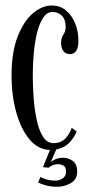

<svg xmlns="http://www.w3.org/2000/svg" viewBox="-20 -548 336 715"><path d="M193 147.5Q168 147.5 148.8 141.8Q129.5 136 122 131.5L130.5 111Q136 114.5 151.2 119.5Q166.5 124.5 185.5 124.5Q202.5 124.5 214.2 115.8Q226 107 226 91.5Q226 74.5 216.8 69Q207.5 63.5 196 63.5Q176.5 63.5 161 76.5L140 74.5L166 10.5Q121 9 89 -30Q57 -69 40 -131.5Q23 -194 23 -266Q23 -354.5 46 -412.5Q69 -470.5 103.2 -499Q137.5 -527.5 171.5 -527.5Q204 -527.5 226.2 -508.8Q248.5 -490 260.2 -460Q272 -430 272 -396.5Q272 -346.5 240.5 -346.5Q224.5 -346.5 216 -357.8Q207.5 -369 207.5 -388Q207.5 -407 216 -419Q224.5 -431 224.5 -448Q224.5 -475 210.5 -489.2Q196.5 -503.5 175.5 -503.5Q155 -503.5 140.8 -482Q126.5 -460.5 118 -425.8Q109.5 -391 105.8 -349.8Q102 -308.5 102 -269Q102 -228 105.2 -183.8Q108.5 -139.5 116.8 -101Q125 -62.5 140.2 -38.8Q155.5 -15 179 -15Q207.5 -15 224 -33Q240.5 -51 247 -72L265.5 -58.5Q257 -36.5 238.5 -17Q220 2.5 189.5 8.5L168.5 56.5Q173.5 50.5 186.5 45Q199.5 39.5 214.5 39.5Q235 39.5 251.2 51.5Q267.5 63.5 267.5 91.5Q267.5 120 243.8 133.8Q220 147.5 193 147.5Z"/></svg>

Font: Imbue 50pt
Style: Regular
Weight: 400
Designer: Tyler Finck
Foundry: Etcetera Type Company
Version: Version 1.102; ttfautohint (v1.8.3)